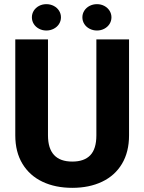

<svg xmlns="http://www.w3.org/2000/svg" viewBox="-20 -902 701 932"><path d="M54.2 0ZM606.4 -245.1Q606.4 -164.1 572 -106.7Q537.6 -49.3 475.3 -19.8Q413.1 9.8 331.1 9.8Q248.5 9.8 186.3 -19.8Q124 -49.3 89.1 -106.7Q54.2 -164.1 54.2 -245.1V-710.9H212.9V-245.1Q212.9 -117.7 331.1 -117.7Q388.7 -117.7 418.2 -148.4Q447.8 -179.2 447.8 -245.1V-710.9H606.4ZM275.9 -817.9Q275.9 -800.3 266.6 -785.6Q257.3 -771 241 -762.5Q224.6 -753.9 205.1 -753.9Q185.5 -753.9 169.4 -762.5Q153.3 -771 144 -785.6Q134.8 -800.3 134.8 -817.9Q134.8 -835.4 144 -850.1Q153.3 -864.7 169.4 -873.3Q185.5 -881.8 205.1 -881.8Q224.6 -881.8 241 -873.3Q257.3 -864.7 266.6 -850.1Q275.9 -835.4 275.9 -817.9ZM521 -817.9Q521 -800.3 511.7 -785.6Q502.4 -771 486.3 -762.5Q470.2 -753.9 450.7 -753.9Q431.2 -753.9 414.8 -762.5Q398.4 -771 389.2 -785.6Q379.9 -800.3 379.9 -817.9Q379.9 -835.4 389.2 -850.1Q398.4 -864.7 414.8 -873.3Q431.2 -881.8 450.7 -881.8Q470.2 -881.8 486.3 -873.3Q502.4 -864.7 511.7 -850.1Q521 -835.4 521 -817.9Z"/></svg>

Font: Heebo ExtraBold
Style: Regular
Weight: 800
Designer: Oded Ezer
Foundry: Meir Sadan
Version: Version 2.001; ttfautohint (v1.5.14-ce02) -l 8 -r 50 -G 200 